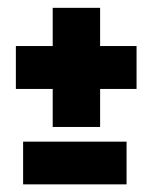

<svg xmlns="http://www.w3.org/2000/svg" viewBox="-20 -518 382 490"><path d="M114.5 -194H235.5V-291H328.5V-400.5H235.5V-498H114.5V-400.5H20.5V-291H114.5ZM39 -47.5H303V-156.5H39Z"/></svg>

Font: Anybody Expanded
Style: Bold
Weight: 700
Width: 7
Designer: Tyler Finck
Foundry: Etcetera Type Company
Version: Version 1.113;gftools[0.9.25]